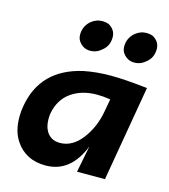

<svg xmlns="http://www.w3.org/2000/svg" viewBox="-99 -710 700 797"><g transform="rotate(15 251.5 -311.0)"><path d="M169.5 9Q125.5 9 93.2 -8Q61 -25 41.5 -54.5Q12.5 -95.5 13 -160Q13 -182.5 17.5 -207Q46.5 -371 220 -410.5Q273.5 -421.5 337 -421.5Q397 -421.5 493.5 -410.5L423 0H303L325.5 -114.5Q276.5 9 169.5 9ZM203 -97Q256.5 -97 296.8 -149.8Q337 -202.5 349 -273.5L358.5 -325.5Q329 -330.5 301 -330.5Q235.5 -330.5 190.2 -298.5Q145 -266.5 133.5 -204Q132 -193 132 -181.5Q132 -149.5 144 -129.5Q152 -114.5 166.8 -105.8Q181.5 -97 203 -97ZM225 -499Q198.5 -499 181 -519Q168 -532.5 168 -553Q168 -589 195 -613Q217.5 -631.5 245 -631Q258.5 -631 270.5 -626.5Q301.5 -609 301.5 -577Q301.5 -540 274.5 -518.5Q253 -499 225 -499ZM414.5 -499Q388 -499 370.5 -519Q357.5 -532.5 357.5 -553Q357.5 -589 385 -613Q407.5 -631.5 434.5 -631Q448 -631 460 -626.5Q491 -609 491 -577Q491 -540 464 -518.5Q442.5 -499 414.5 -499Z"/></g></svg>

Font: Lucymar Sans SemiBold
Style: Italic
Weight: 600
Italic angle: -10°
Foundry: The League of Moveable Type (original font) / Main changes by Cristiano Sobral with portions from Mirco Monsees
Version: Version 2.00;August 30, 2020;FontCreator 13.0.0.2681 64-bit